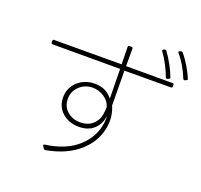

<svg xmlns="http://www.w3.org/2000/svg" viewBox="-149 -1048 1298 1238"><g transform="rotate(20 500.0 -428.5)"><path d="M85 -645V-657Q85 -666 94 -666L557 -667L555 -786Q555 -795 564 -795H579Q588 -795 588 -786V-666H907Q916 -666 916 -657V-645Q916 -636 907 -636L588 -635L590 -424V-397Q611 -350 611 -297Q611 -287 609 -267Q596 -160 511.5 -82.5Q427 -5 284 21H282Q275 21 272 16L262 1L260 -4Q260 -9 268 -11Q408 -30 488 -102Q568 -174 581 -274Q584 -299 583 -326Q575 -263 536 -228.5Q497 -194 434 -194Q367 -194 321 -234Q275 -274 275 -340Q275 -384 297.5 -418.5Q320 -453 357 -472Q394 -491 438 -491Q518 -491 561 -433V-452L558 -636H94Q85 -636 85 -645ZM881 -696Q882 -695 882 -692Q882 -686 876 -684L866 -680Q864 -680 861 -679Q856 -679 854 -685Q841 -721 819.5 -762.5Q798 -804 774 -836Q772 -838 772 -842Q772 -846 777 -848L786 -852L790 -853Q795 -853 798 -848Q822 -816 845.5 -773Q869 -730 881 -696ZM877 -861Q874 -864 874 -867Q874 -873 880 -874L889 -877L893 -878Q897 -878 901 -874Q926 -844 950.5 -803.5Q975 -763 990 -726L991 -722Q991 -716 985 -714L975 -710L971 -709Q965 -709 963 -715Q948 -753 925.5 -792Q903 -831 877 -861ZM435 -462Q382 -462 344.5 -427Q307 -392 307 -340Q307 -288 343.5 -256Q380 -224 433 -224Q461 -224 485.5 -233.5Q510 -243 526 -262Q546 -283 553 -309Q560 -335 561 -375Q550 -414 513.5 -438Q477 -462 435 -462Z"/></g></svg>

Font: LINE Seed JP_TTF Thin
Style: Regular
Weight: 250
Designer: LY Corporation & Fontrix & Fontworks
Version: Version 1.008